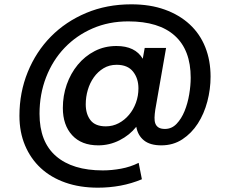

<svg xmlns="http://www.w3.org/2000/svg" viewBox="-20 -666 1065 889"><path d="M727 7Q675 7 646.5 -16Q618 -39 611 -79Q580 -40 533.5 -16.5Q487 7 435 7Q357 7 314 -40Q271 -87 271 -166Q271 -223 289 -274.5Q307 -326 340 -366Q373 -406 418.5 -429.5Q464 -453 519 -453Q606 -453 641 -394L650 -444H749L699 -158Q696 -138 695.5 -121.5Q695 -105 699.5 -93.5Q704 -82 714.5 -75.5Q725 -69 744 -69Q775 -69 797.5 -92.5Q820 -116 834.5 -151.5Q849 -187 856 -228.5Q863 -270 863 -306Q863 -434 789.5 -500.5Q716 -567 574 -567Q484 -567 409 -534.5Q334 -502 279 -444.5Q224 -387 193.5 -308.5Q163 -230 163 -139Q163 -9 239.5 57Q316 123 456 123Q497 123 540.5 115Q584 107 622 88L637 164Q589 184 538 193.5Q487 203 433 203Q350 203 283 179.5Q216 156 169 112.5Q122 69 96 7.5Q70 -54 70 -130Q70 -238 108.5 -332.5Q147 -427 215.5 -496.5Q284 -566 379 -606Q474 -646 588 -646Q675 -646 743 -621.5Q811 -597 858.5 -553Q906 -509 930.5 -447.5Q955 -386 955 -311Q955 -253 940 -196Q925 -139 896 -94Q867 -49 824.5 -21Q782 7 727 7ZM621 -257Q621 -303 596 -334.5Q571 -366 520 -366Q486 -366 459.5 -350Q433 -334 414.5 -308Q396 -282 386.5 -249.5Q377 -217 377 -183Q377 -138 399 -109.5Q421 -81 470 -81Q502 -81 529.5 -95.5Q557 -110 577.5 -134.5Q598 -159 609.5 -190.5Q621 -222 621 -257Z"/></svg>

Font: SVN-Poppins Medium
Style: Regular
Weight: 500
Designer: Ninad Kale (Devanagari), Jonny Pinhorn (Latin)
Foundry: Indian Type Foundry
Version: Version 3.002 2017; ttfautohint (v1.8.3)